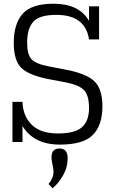

<svg xmlns="http://www.w3.org/2000/svg" viewBox="-20 -764 616 1033"><path d="M101 0V-86Q162 14 302 14Q428 14 479.5 -38Q531 -90 531 -192Q531 -285 488 -326.5Q445 -368 335 -389L246 -406Q172 -420 149 -446Q126 -472 126 -534Q126 -610 159 -647Q192 -684 283 -684Q439 -684 459 -552H513V-730H459V-652Q405 -744 268 -744Q150 -744 102 -690Q54 -636 54 -533Q54 -439 94.5 -399Q135 -359 243 -338L333 -321Q405 -307 432 -279Q459 -251 459 -182Q459 -114 421.5 -80Q384 -46 292 -46Q197 -46 150 -93.5Q103 -141 101 -216H47V0ZM257 82Q257 97 262.5 121.5Q268 146 268 159Q268 194 241 226L263 249Q294 223 319 180Q344 137 344 87Q344 35 300 35Q257 35 257 82Z"/></svg>

Font: Glegoo
Style: Regular
Weight: 400
Version: Version 2.0.1; ttfautohint (v0.9) -r 48 -G 60